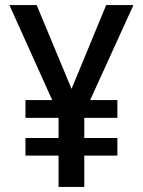

<svg xmlns="http://www.w3.org/2000/svg" viewBox="-20 -734 563 754"><path d="M261 -385 397 -714H504L334 -341H441V-271H311V-192H441V-123H311V0H210V-123H80V-192H210V-271H80V-341H185L17 -714H124Z"/></svg>

Font: Noto Sans Telugu SemiCondensed Medium
Style: Regular
Weight: 500
Width: 4
Designer: Jelle Bosma - Monotype Design Team
Foundry: Monotype Imaging Inc.
Version: Version 2.005; ttfautohint (v1.8.4.7-5d5b)